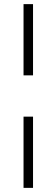

<svg xmlns="http://www.w3.org/2000/svg" viewBox="-20 -830 272 930"><path d="M94 -810H140V-465H94ZM94 -265H140V80H94Z"/></svg>

Font: Murecho Light
Style: Regular
Weight: 300
Designer: Neil Summerour
Foundry: Positype
Version: Version 1.010; ttfautohint (v1.8.3)